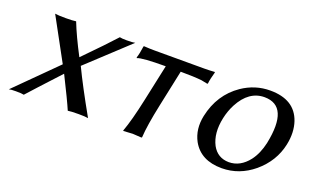

<svg xmlns="http://www.w3.org/2000/svg" viewBox="-59 -695 1545 961"><g transform="rotate(20 713.0 -214.5)"><path d="M228.5 -207 106 -432.1Q122.1 -429.2 163.1 -429.2Q200.2 -429.2 217.8 -432.1Q244.6 -363.3 294.4 -268.6Q402.8 -378.9 450.7 -432.1Q461.9 -429.2 487.3 -429.2Q521 -429.2 532.7 -432.1L315.9 -230.5Q359.4 -139.2 439.5 2.9Q424.3 0 389.2 0Q347.2 0 331.5 2.9Q311 -45.4 251 -165Q131.8 -36.1 97.2 2.9Q86.9 0 54.2 0Q28.3 0 17.6 2.9Z M716.3 -374Q591.8 -374 565.9 -362.8L564.5 -366.2Q572.3 -389.2 577.6 -429.2L580.1 -431.2Q609.9 -429.2 634.8 -429.2H900.9Q926.3 -429.2 956.1 -431.2L958 -429.2Q946.3 -388.2 944.3 -366.2L941.9 -362.8Q941.9 -362.8 907.7 -369.6Q865.7 -374 795.9 -374L754.9 -180.2Q730 -63 726.6 0L724.1 2.9Q722.2 2.9 676.8 0L627 2.9L626.5 0Q649.4 -61.5 674.8 -180.2Z M980 -205.1Q1005.9 -326.7 1101.6 -392.6Q1169.9 -439 1250.5 -439Q1380.4 -439 1415.5 -336.9Q1434.1 -281.7 1419.9 -213.9Q1399.9 -119.1 1321.8 -53.2Q1246.6 9.3 1153.3 9.8Q1041.5 9.8 996.1 -71.8Q964.4 -130.9 980 -205.1ZM1234.9 -397.9Q1151.4 -397.9 1102.1 -304.7Q1083.5 -269 1074.7 -228Q1056.6 -143.1 1087.4 -84Q1116.2 -31.7 1175.8 -30.8Q1236.8 -30.8 1280.8 -87.4Q1311 -127 1324.2 -187Q1367.2 -397 1234.9 -397.9Z"/></g></svg>

Font: Linux Biolinum Capitals O
Style: Italic Samll Caps
Weight: 400
Italic angle: -12°
Designer: Philipp H. Poll
Foundry: Philipp H. Poll
Version: Version 0.6.2